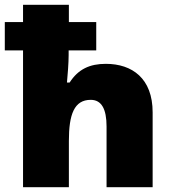

<svg xmlns="http://www.w3.org/2000/svg" viewBox="-20 -780 720 800"><path d="M267 -760H76V-688H0V-570H76V0H267V-193C267 -303 289 -364 358 -364C403 -364 424 -326 424 -253V0H616V-312C616 -453 531 -514 421 -514C354 -514 306 -492 270 -436H259C262 -467 266 -519 266 -550V-570H381V-688H267Z"/></svg>

Font: Noto Sans Sinhala Black
Style: Regular
Weight: 900
Designer: Jelle Bosma - Monotype Design Team
Foundry: Monotype Imaging Inc.
Version: Version 2.006